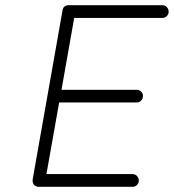

<svg xmlns="http://www.w3.org/2000/svg" viewBox="-20 -718 670 740"><path d="M126 2Q103 -3 106 -27L221 -678Q224 -698 246 -698H247H606Q616 -698 623 -690.5Q630 -683 630 -673Q630 -663 623 -656Q616 -649 606 -649H266L217 -372H507Q517 -372 524 -365Q531 -358 531 -348Q531 -338 524 -330.5Q517 -323 507 -323H208L159 -47H491Q501 -47 508 -39.5Q515 -32 515 -22Q515 -12 508 -5Q501 2 491 2H132H131H130Z"/></svg>

Font: Quicksand
Style: Italic
Weight: 400
Italic angle: -12°
Designer: Andrew Paglinawan
Foundry: Andrew Paglinawan
Version: 1.002